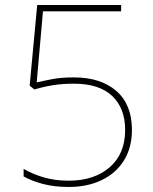

<svg xmlns="http://www.w3.org/2000/svg" viewBox="-20 -734 610 764"><path d="M274 -426Q381 -426 443 -372Q505 -318 505 -217Q505 -147 473.5 -96Q442 -45 385 -17.5Q328 10 253 10Q196 10 151 -2Q106 -14 74 -32V-62Q108 -42 153 -28.5Q198 -15 253 -15Q355 -15 416.5 -68.5Q478 -122 478 -217Q478 -303 426.5 -352Q375 -401 274 -401Q228 -401 191 -395Q154 -389 117 -378L98 -393L128 -714H462V-689H151L126 -406Q151 -412 187 -419Q223 -426 274 -426Z"/></svg>

Font: Noto Sans Lao Looped Thin
Style: Regular
Weight: 100
Designer: Mark Frömberg, Ben Mitchell
Foundry: The Fontpad Ltd
Version: Version 1.002; ttfautohint (v1.8.4.7-5d5b)